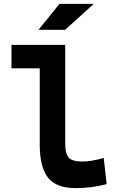

<svg xmlns="http://www.w3.org/2000/svg" viewBox="-20 -965 626 995"><path d="M370.1 9.8Q272.5 9.8 229.2 -43.9Q186 -97.7 186 -215.8V-610.8H39.6V-732.4H317.9V-220.7Q317.9 -171.9 334.7 -149.9Q351.6 -127.9 409.2 -127.9Q452.1 -127.9 517.6 -146.5L532.7 -10.7Q491.2 0 452.6 4.9Q414.1 9.8 370.1 9.8ZM179.7 -810.5 288.1 -944.8H465.8L317.4 -810.5Z"/></svg>

Font: Cascadia Code PL
Style: Bold
Weight: 700
Monospace: yes
Designer: Aaron Bell
Foundry: Saja Typeworks
Version: Version 2404.023; ttfautohint (v1.8.4)